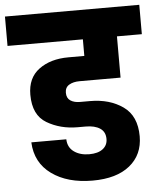

<svg xmlns="http://www.w3.org/2000/svg" viewBox="-71 -786 706 853"><g transform="rotate(-5 282.5 -360.0)"><path d="M223 -379Q223 -355 239.5 -344Q256 -333 282 -333H327Q414 -333 473.5 -291Q533 -249 533 -158Q533 -76 474 -28Q415 20 308 20Q196 20 125.5 -31Q55 -82 51 -173H207Q208 -137 235 -117.5Q262 -98 303 -98Q342 -98 363.5 -114.5Q385 -131 385 -159Q385 -191 361.5 -206.5Q338 -222 298 -222H262Q185 -222 125 -257.5Q65 -293 65 -384Q65 -459 116.5 -497Q168 -535 248 -535H319V-609H-17V-740H582V-609H471V-425H288Q260 -425 241.5 -414Q223 -403 223 -379Z"/></g></svg>

Font: Poppins A&M
Style: Bold-A&M
Weight: 700
Designer: Ninad Kale (Devanagari), Jonny Pinhorn (Latin)
Foundry: Indian Type Foundry
Version: 4.004